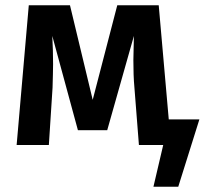

<svg xmlns="http://www.w3.org/2000/svg" viewBox="-20 -549 775 727"><path d="M619 -97 581 -529H424L331 -171L245 -529H89L43 0H165L179 -217C180 -256 181 -285 181 -306C181 -341 180 -376 178 -413L275 -56H386L487 -413C486 -368 485 -337 485 -321C485 -284 486 -249 489 -217L506 0H598L561 158H655L735 -97Z"/></svg>

Font: Fira Sans Medium
Style: Regular
Weight: 500
Designer: Carrois Corporate & Edenspiekermann AG
Foundry: Carrois Corporate GbR & Edenspiekermann AG
Version: Version 4.203